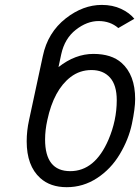

<svg xmlns="http://www.w3.org/2000/svg" viewBox="-20 -756 576 790"><path d="M165.5 -182.1Q165.5 -51.8 269 -51.8Q370.6 -51.8 426.3 -181.2Q460.4 -260.7 460.4 -343.8Q460.4 -405.8 432.6 -436.8Q404.8 -467.8 356.4 -467.8Q308.1 -467.8 270.5 -439Q201.2 -385.7 174.8 -262.2Q165.5 -220.2 165.5 -182.1ZM220.7 -480Q289.6 -534.2 364.3 -534.2Q439 -534.2 480.5 -497.1Q536.1 -447.3 536.1 -348.6Q536.1 -309.6 522.7 -246.1Q509.3 -182.6 472.9 -121.6Q436.5 -60.5 379.4 -23.2Q322.3 14.2 254.6 14.2Q187 14.2 145.5 -23.4Q89.8 -73.7 89.8 -174.3Q89.8 -217.8 99.6 -262.2L156.2 -525.4Q176.3 -622.1 251 -680.7Q321.8 -735.8 398.9 -735.8Q443.4 -735.8 478.3 -719.5Q513.2 -703.1 532.7 -678.7L466.8 -640.6Q433.6 -669.4 385.7 -669.4Q337.9 -669.4 292 -633.5Q246.1 -597.7 231.9 -532.7Z"/></svg>

Font: Tuffy
Style: Italic
Weight: 400
Italic angle: -12°
Designer: Thatcher Ulrich, Karoly Barta and Michael Everson
Version: Version 001.271